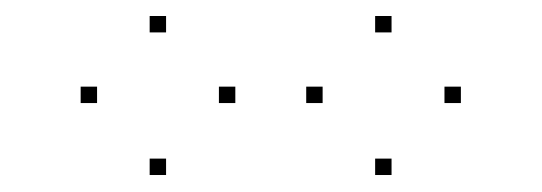

<svg xmlns="http://www.w3.org/2000/svg" viewBox="-20 -824 660 234"><path d="M266.8 -698.4V-718.4H246.8V-698.4ZM182.4 -784.5V-804.5H162.4V-784.5ZM98.3 -698.4V-718.4H78.3V-698.4ZM182.4 -610.7V-630.7H162.4V-610.7ZM541.7 -698.4V-718.4H521.7V-698.4ZM457.2 -784.5V-804.5H437.2V-784.5ZM373.2 -698.4V-718.4H353.2V-698.4ZM457.2 -610.7V-630.7H437.2V-610.7Z"/></svg>

Font: Monaspace Neon Dots Var
Style: Regular
Weight: 400
Designer: Riley Cran and the Lettermatic Team
Version: Version 1.100 (Monaspace Neon Dots)